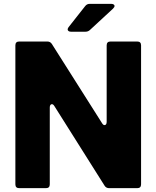

<svg xmlns="http://www.w3.org/2000/svg" viewBox="-20 -979 814 999"><path d="M80 0Q60 0 60 -20V-743Q60 -763 80 -763H226Q242 -763 250 -750L511 -338Q517 -328 524 -328Q529 -328 532 -332.5Q535 -337 535 -345V-743Q535 -763 555 -763H694Q714 -763 714 -743V-20Q714 0 694 0H548Q532 0 524 -13L263 -427Q257 -437 250 -437Q245 -437 242 -432.5Q239 -428 239 -420V-20Q239 0 219 0ZM349 -814Q341 -814 336.5 -817.5Q332 -821 332 -826Q332 -831 337 -838L423 -947Q432 -959 447 -959H558Q566 -959 571 -956Q576 -953 576 -948Q576 -942 568 -934L449 -824Q439 -814 425 -814Z"/></svg>

Font: Open Sauce Two Black
Style: Regular
Weight: 900
Designer: Alfredo Marco Pradil
Foundry: Creative Sauce Fz LLC
Version: Version 1.477